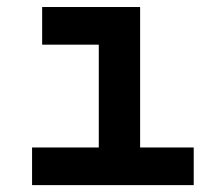

<svg xmlns="http://www.w3.org/2000/svg" viewBox="-20 -538 626 558"><path d="M73.2 0V-109.4H267.1V-408.2H102.5V-517.6H387.2V-109.4H543V0Z"/></svg>

Font: Cascadia Mono PL SemiBold
Style: Regular
Weight: 600
Monospace: yes
Designer: Aaron Bell
Foundry: Saja Typeworks
Version: Version 2404.023; ttfautohint (v1.8.4)